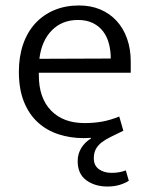

<svg xmlns="http://www.w3.org/2000/svg" viewBox="-20 -496 544 702"><path d="M458 -230H122V-221Q122 -138 166.5 -92Q211 -46 289 -46Q324 -46 354 -51.5Q384 -57 416 -70L431 -18Q407 -6 387 3.5Q367 13 352.5 24Q338 35 330.5 49Q323 63 323 83Q323 109 341.5 122.5Q360 136 388 136Q404 136 417 133.5Q430 131 440 127L451 165Q435 175 415.5 180.5Q396 186 373 186Q327 186 295.5 163Q264 140 264 93Q264 67 277 45.5Q290 24 313 10V8Q306 8 299.5 8.5Q293 9 286 9Q237 9 194 -5Q151 -19 118.5 -48.5Q86 -78 67.5 -124Q49 -170 49 -234Q49 -289 64.5 -334Q80 -379 109 -410.5Q138 -442 178.5 -459Q219 -476 269 -476Q312 -476 346.5 -461.5Q381 -447 406 -420Q431 -393 444.5 -355Q458 -317 458 -271ZM385 -282Q385 -310 378.5 -335.5Q372 -361 357.5 -380.5Q343 -400 320 -411.5Q297 -423 265 -423Q207 -423 169.5 -385Q132 -347 124 -281Z"/></svg>

Font: Mukta Mahee Light
Style: Regular
Weight: 300
Designer: Shuchita Grover, Noopur Datye, Girish Dalvi, Yashodeep Gholap
Foundry: Ek Type
Version: Version 2.538;PS 1.000;hotconv 16.6.51;makeotf.lib2.5.65220;